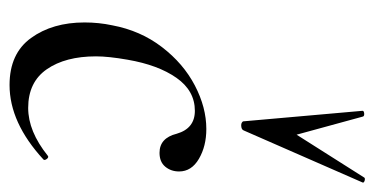

<svg xmlns="http://www.w3.org/2000/svg" viewBox="-211 -560 784 402"><g transform="rotate(90 181.0 -359.0)"><path d="M329 -313Q319 -301 300 -301Q269 -301 260 -337Q249 -375 212 -375Q170 -375 143 -336.5Q116 -298 105 -234Q98 -194 98 -168Q98 -104 125 -65Q152 -26 206 -26Q255 -26 306 -67L308 -68Q311 -68 313.5 -64Q316 -60 314 -58Q237 13 158 13Q92 13 59.5 -32Q27 -77 27 -144Q27 -174 33 -202Q44 -261 78.5 -306Q113 -351 159 -375Q205 -399 250 -399Q286 -399 312.5 -383.5Q339 -368 339 -342Q339 -325 329 -313ZM355 -731Q358 -731 360.5 -729.5Q363 -728 362 -726L253 -477Q251 -472 242 -472Q239 -472 236.5 -473.5Q234 -475 234 -477L212 -726Q212 -729 217.5 -729.5Q223 -730 224 -727L262 -588L352 -730Q353 -731 355 -731Z"/></g></svg>

Font: CormorantInfant-MediumItalic
Style: Italic
Weight: 500
Italic angle: -10°
Designer: Christian Thalmann (Catharsis Fonts)
Foundry: Catharsis Fonts
Version: Version 3.303